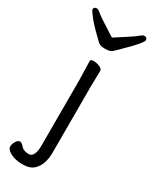

<svg xmlns="http://www.w3.org/2000/svg" viewBox="-228 -780 789 993"><g transform="rotate(30 167.0 -283.5)"><path d="M175 -637Q210 -660 244 -681.5Q278 -703 293 -716Q308 -729 316 -729Q334 -729 334 -712.5Q334 -696 248 -612Q228 -593 216 -581Q204 -569 174.5 -569Q145 -569 134 -578Q64 -644 39.5 -676Q15 -708 15 -713Q15 -729 33 -729Q41 -729 56 -716Q71 -703 105.5 -681.5Q140 -660 175 -637ZM209 -457 207 -364V30Q207 105 168 141Q146 162 102 162Q58 162 29.5 146.5Q1 131 1 114.5Q1 98 11 82Q21 66 32 66Q43 66 54 79Q70 100 104 100Q121 100 130 81Q139 62 139 31V-364L136 -475Q136 -485 154 -485Q172 -485 190.5 -477.5Q209 -470 209 -457Z"/></g></svg>

Font: LXGW Bright GB
Style: Regular
Weight: 400
Designer: Christian Thalmann (Catharsis Fonts)
Foundry: LXGW / Christian Thalmann (Catharsis Fonts) / Fontworks Inc.
Version: Version 5.510